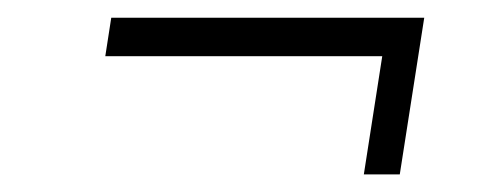

<svg xmlns="http://www.w3.org/2000/svg" viewBox="-20 -340 569 219"><path d="M100.1 -275.9 106.9 -319.8H463.9L436 -141.1H395L416 -275.9Z"/></svg>

Font: Dihjauti
Style: Bold Italic
Weight: 700
Italic angle: -9°
Designer: T. Christopher White
Version: Version 3.0.0